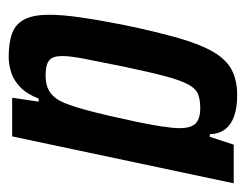

<svg xmlns="http://www.w3.org/2000/svg" viewBox="-82 -476 566 442"><g transform="rotate(90 201.0 -255.0)"><path d="M111 8Q78 8 56.5 0Q35 -8 24.5 -28.5Q14 -49 14 -85Q14 -115 20 -157Q26 -199 37 -255Q53 -332 67.5 -382.5Q82 -433 99.5 -463Q117 -493 141 -505.5Q165 -518 199 -518Q228 -518 247.5 -511Q267 -504 277.5 -490.5Q288 -477 289 -455H295L313 -510H402L294 0H205L214 -61H207Q196 -33 180 -18Q164 -3 146 2.5Q128 8 111 8ZM154 -77Q171 -77 183 -82Q195 -87 204.5 -98.5Q214 -110 221 -131Q226 -144 233 -169.5Q240 -195 247 -225.5Q254 -256 260.5 -287Q267 -318 271 -344Q275 -370 275 -385Q275 -412 264 -422.5Q253 -433 229 -433Q210 -433 197 -428Q184 -423 174.5 -405.5Q165 -388 155.5 -352.5Q146 -317 133 -255Q122 -200 115.5 -167Q109 -134 109 -116Q109 -99 114 -91Q119 -83 129 -80Q139 -77 154 -77Z"/></g></svg>

Font: Saira ExtraCondensed SemiBold
Style: Italic
Weight: 600
Width: 2
Italic angle: -12°
Designer: Hector Gatti with collaboration of the Omnibus-Type team
Foundry: Omnibus-Type
Version: Version 1.101